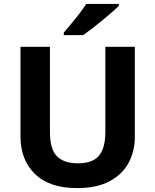

<svg xmlns="http://www.w3.org/2000/svg" viewBox="-20 -954 796 984"><path d="M671 -252Q671 -178 638.5 -118.5Q606 -59 540.5 -24.5Q475 10 375 10Q233 10 159 -62.5Q85 -135 85 -254V-714H236V-277Q236 -189 272 -153Q308 -117 379 -117Q429 -117 460 -134Q491 -151 505.5 -187Q520 -223 520 -278V-714H671ZM589 -924Q575 -910 552 -890Q529 -870 502.5 -848Q476 -826 450.5 -806.5Q425 -787 406 -774H307V-787Q323 -806 344.5 -831.5Q366 -857 387 -884.5Q408 -912 422 -934H589Z"/></svg>

Font: Noto Sans Armenian
Style: Regular
Weight: 400
Designer: Monotype Design Team
Foundry: Monotype Imaging Inc.
Version: Version 2.007